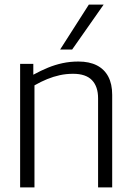

<svg xmlns="http://www.w3.org/2000/svg" viewBox="-20 -810 572 830"><path d="M67 0V-534H124V-487Q157 -505 187.5 -517.5Q218 -530 250.5 -537Q283 -544 319 -544Q366 -544 398.5 -527.5Q431 -511 448 -479Q465 -447 465 -400V0H404V-385Q404 -436 377.5 -463.5Q351 -491 296 -491Q266 -491 238.5 -485Q211 -479 184 -468Q157 -457 129 -441V0ZM240 -596 364 -790H428L292 -596Z"/></svg>

Font: Georama ExtraCondensed Thin Light
Style: Regular
Weight: 300
Version: Version 1.001